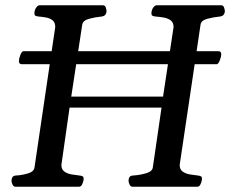

<svg xmlns="http://www.w3.org/2000/svg" viewBox="-20 -713 878 733"><path d="M68.4 -517.6H67.9H814.9Q824.7 -516.6 824.7 -505.4Q824.7 -497.6 819.6 -483.9Q814.5 -470.2 808.6 -467.8H62Q52.2 -468.8 52.2 -480Q52.2 -488.3 57.1 -501.7Q62 -515.1 68.4 -517.6ZM39.6 0Q31.7 0 27.8 -8.5Q23.9 -17.1 23.9 -22.9Q23.9 -31.2 27.6 -36.9Q31.2 -42.5 42 -43Q65.9 -44.4 87.9 -51.3Q109.9 -58.1 111.8 -74.2L190.9 -609.9Q190.9 -627.4 180.7 -635.5Q170.4 -643.6 155.8 -646.2Q141.1 -648.9 127 -649.9Q118.7 -650.9 115 -653.1Q111.3 -655.3 111.3 -661.6Q111.3 -673.8 117.7 -683.3Q124 -692.9 131.3 -692.9H373Q381.3 -692.9 384.3 -683.1Q387.2 -673.3 386.7 -668Q384.3 -651.9 368.2 -649.9Q344.7 -647.9 320.6 -641.4Q296.4 -634.8 293.9 -618.7L252 -344.2H602.5L642.6 -609.4Q642.6 -627.4 631.3 -635.5Q620.1 -643.6 604 -646.2Q587.9 -648.9 573.7 -649.9Q565.4 -650.9 561.8 -653.1Q558.1 -655.3 558.1 -661.6Q558.1 -673.8 564.5 -683.3Q570.8 -692.9 578.1 -692.9H824.7Q833 -692.9 835.9 -683.1Q838.9 -673.3 838.4 -668Q835.9 -651.9 819.8 -649.9Q796.4 -647.9 772 -641.4Q747.6 -634.8 745.6 -618.7L666 -83.5Q666 -65.9 677.5 -57.9Q689 -49.8 705.1 -47.1Q721.2 -44.4 734.9 -43Q744.6 -42 748.3 -39.1Q752 -36.1 750.5 -24.9Q750 -19.5 745.6 -9.8Q741.2 0 732.9 0H486.3Q478.5 0 474.6 -8.5Q470.7 -17.1 470.7 -22.9Q470.7 -31.2 474.4 -36.9Q478 -42.5 488.8 -43Q512.7 -44.4 537.1 -51.3Q561.5 -58.1 563.5 -74.2L596.7 -302.2H245.6L214.4 -83.5Q214.4 -65.9 225.8 -57.9Q237.3 -49.8 253.4 -47.1Q269.5 -44.4 283.2 -43Q293 -42 296.6 -39.1Q300.3 -36.1 298.8 -24.9Q298.3 -19.5 293.9 -9.8Q289.6 0 281.2 0Z"/></svg>

Font: Gelasio
Style: Italic
Weight: 400
Italic angle: -8.5°
Designer: Eben Sorkin
Foundry: Eben Sorkin
Version: Version 1.008